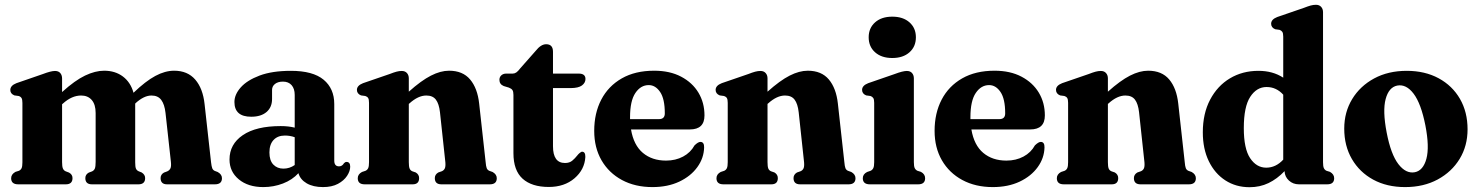

<svg xmlns="http://www.w3.org/2000/svg" viewBox="-20 -769 6168 801"><path d="M239 -441.5V-385Q292.5 -433.5 335 -453.8Q377.5 -474 414.5 -474Q460.5 -474 492.8 -449.8Q525 -425.5 537 -382Q587.5 -430.5 628 -452.2Q668.5 -474 706.5 -474Q762.5 -474 794.5 -437Q826.5 -400 833.5 -334.5L860.5 -92Q862.5 -74.5 865.5 -67Q868.5 -59.5 876 -56L888 -51.5Q906 -41.5 906 -25.5Q906 0 876.5 0H677Q650 0 650 -26Q650 -41 664 -49L677.5 -54Q686.5 -58 690.8 -66.2Q695 -74.5 693 -93.5L670.5 -298Q666.5 -333.5 652.8 -352Q639 -370.5 612 -370.5Q580.5 -370.5 545.5 -338.5L544 -336.5Q544 -333 544 -329V-92Q544 -73 547.2 -65.5Q550.5 -58 558.5 -54.5L571 -49.5Q585.5 -40.5 585.5 -26Q585.5 0 557.5 0H363.5Q336 0 336 -26Q336 -41 350.5 -49L364 -54Q372.5 -58 375.8 -66.2Q379 -74.5 379 -94V-297.5Q379 -333 362.8 -351.8Q346.5 -370.5 318.5 -370.5Q279.5 -370.5 242.5 -337L239 -334V-92.5Q239 -74 242.5 -66Q246 -58 253.5 -54.5L268 -49Q282.5 -41 282.5 -26Q282.5 0 254.5 0H56Q26.5 0 26.5 -25.5Q26.5 -42 44.5 -52L59 -56.5Q66.5 -60 70 -67.2Q73.5 -74.5 73.5 -92V-339.5Q73.5 -354 69.8 -360Q66 -366 58 -368.5L40 -371Q23 -378 23 -393.5Q23 -412 48.5 -422L158.5 -460Q192.5 -473 209.5 -473Q224 -473 231.5 -464.2Q239 -455.5 239 -441.5Z M937.5 -103.5Q937.5 -167.5 993 -205.2Q1048.5 -243 1151 -243Q1184 -243 1209.5 -236.5V-373Q1209.5 -399 1196.5 -413.8Q1183.5 -428.5 1160.5 -428.5Q1139.5 -428.5 1127.2 -418.8Q1115 -409 1115 -394V-356Q1115 -321.5 1092 -301.8Q1069 -282 1028 -282Q958 -282 958 -343.5Q958 -374.5 984.2 -404.2Q1010.5 -434 1063 -453.8Q1115.5 -473.5 1193.5 -473.5Q1285.5 -473.5 1330 -436.5Q1374.5 -399.5 1374.5 -335V-99Q1374.5 -75 1394.5 -75Q1407.5 -75 1415 -88Q1420 -93.5 1425.5 -93.5Q1441 -93.5 1441 -73.5Q1441 -55.5 1428 -35.5Q1415 -15.5 1389.8 -2Q1364.5 11.5 1327.5 11.5Q1286.5 11.5 1259.5 -4.2Q1232.5 -20 1225 -46.5Q1199.5 -18.5 1160.5 -3.5Q1121.5 11.5 1078.5 11.5Q1015 11.5 976.2 -20.8Q937.5 -53 937.5 -103.5ZM1104 -133Q1104 -99.5 1120.2 -82.5Q1136.5 -65.5 1162.5 -65.5Q1188 -65.5 1209.5 -80.5V-196.5Q1190.5 -203.5 1168.5 -203.5Q1138.5 -203.5 1121.2 -185Q1104 -166.5 1104 -133Z M1685.5 -442V-386.5Q1737.5 -433 1777.8 -453.5Q1818 -474 1853.5 -474Q1910.5 -474 1941.2 -437.5Q1972 -401 1979 -337L2006 -93Q2007.5 -75 2010.5 -67.5Q2013.5 -60 2021 -56.5L2035 -51.5Q2052.5 -41.5 2052.5 -25.5Q2052.5 0 2023.5 0H1821.5Q1794 0 1794 -26Q1794 -41 1808.5 -49.5L1823 -54.5Q1831.5 -58 1835.5 -66Q1839.5 -74 1838 -92L1815.5 -301Q1811.5 -336 1798.5 -353.2Q1785.5 -370.5 1758.5 -370.5Q1724.5 -370.5 1688 -337.5L1685.5 -335.5V-92.5Q1685.5 -74 1688.8 -66Q1692 -58 1700 -54.5L1714.5 -49.5Q1728.5 -41 1728.5 -26Q1728.5 0 1701.5 0H1501.5Q1472.5 0 1472.5 -25.5Q1472.5 -42 1490 -51.5L1505 -56.5Q1512.5 -60 1516 -67.5Q1519.5 -75 1519.5 -92.5V-340Q1519.5 -354.5 1515.8 -360.2Q1512 -366 1504 -368.5L1486 -371Q1469 -378 1469 -394Q1469 -412 1494.5 -422L1605 -460Q1623 -467 1634.2 -470Q1645.5 -473 1656 -473Q1670 -473 1677.8 -464.2Q1685.5 -455.5 1685.5 -442Z M2103 -403.5 2081.5 -410Q2063.5 -417.5 2063.5 -436Q2063.5 -447.5 2071.5 -454.8Q2079.5 -462 2092 -462H2119Q2127 -462 2134 -466.8Q2141 -471.5 2150.5 -484L2214.5 -556.5Q2236.5 -584.5 2258.5 -584.5Q2287 -584.5 2287 -553V-462H2394.5Q2422.5 -462 2422.5 -439.5Q2422.5 -423.5 2407.8 -412.5Q2393 -401.5 2360 -401.5H2287V-159Q2287 -89 2337 -89Q2356 -89 2367.5 -98.8Q2379 -108.5 2387.8 -119.8Q2396.5 -131 2406.5 -136Q2422.5 -137.5 2422 -114Q2419 -61.5 2376.8 -25.2Q2334.5 11 2269.5 11Q2198.5 11 2160.2 -23.5Q2122 -58 2122 -130V-373Q2122 -387 2117.8 -393.2Q2113.5 -399.5 2103 -403.5Z M2919 -287.5Q2919 -229 2858 -229H2612.5Q2623.5 -163.5 2662 -131.2Q2700.5 -99 2758.5 -99Q2798.5 -99 2829.8 -115.8Q2861 -132.5 2877.5 -162.5Q2893 -177.5 2902.5 -177Q2918 -176.5 2917.5 -154Q2916.5 -109.5 2889.2 -71.8Q2862 -34 2813.8 -11.2Q2765.5 11.5 2702 11.5Q2629.5 11.5 2574.8 -18Q2520 -47.5 2489.5 -100.2Q2459 -153 2459 -223Q2459 -297 2488.5 -353.5Q2518 -410 2574 -442Q2630 -474 2709 -474Q2774.5 -474 2821.5 -449.2Q2868.5 -424.5 2893.8 -382.5Q2919 -340.5 2919 -287.5ZM2608.5 -280Q2608.5 -275.5 2608.5 -272H2729Q2753.5 -272 2753.5 -296Q2753.5 -356.5 2734 -385.2Q2714.5 -414 2686.5 -414Q2653 -414 2630.8 -381.2Q2608.5 -348.5 2608.5 -280Z M3182 -442V-386.5Q3234 -433 3274.2 -453.5Q3314.5 -474 3350 -474Q3407 -474 3437.8 -437.5Q3468.5 -401 3475.5 -337L3502.5 -93Q3504 -75 3507 -67.5Q3510 -60 3517.5 -56.5L3531.5 -51.5Q3549 -41.5 3549 -25.5Q3549 0 3520 0H3318Q3290.5 0 3290.5 -26Q3290.5 -41 3305 -49.5L3319.5 -54.5Q3328 -58 3332 -66Q3336 -74 3334.5 -92L3312 -301Q3308 -336 3295 -353.2Q3282 -370.5 3255 -370.5Q3221 -370.5 3184.5 -337.5L3182 -335.5V-92.5Q3182 -74 3185.2 -66Q3188.5 -58 3196.5 -54.5L3211 -49.5Q3225 -41 3225 -26Q3225 0 3198 0H2998Q2969 0 2969 -25.5Q2969 -42 2986.5 -51.5L3001.5 -56.5Q3009 -60 3012.5 -67.5Q3016 -75 3016 -92.5V-340Q3016 -354.5 3012.2 -360.2Q3008.5 -366 3000.5 -368.5L2982.5 -371Q2965.5 -378 2965.5 -394Q2965.5 -412 2991 -422L3101.5 -460Q3119.5 -467 3130.8 -470Q3142 -473 3152.5 -473Q3166.5 -473 3174.2 -464.2Q3182 -455.5 3182 -442Z M3702.5 -527Q3657.5 -527 3630.8 -550.8Q3604 -574.5 3604 -613.5Q3604 -652 3630.8 -675.8Q3657.5 -699.5 3702.5 -699.5Q3747.5 -699.5 3774.2 -675.8Q3801 -652 3801 -613.5Q3801 -574.5 3774.2 -550.8Q3747.5 -527 3702.5 -527ZM3792.5 -442V-92.5Q3792.5 -75 3796.2 -67.5Q3800 -60 3807.5 -56.5L3822 -52Q3839.5 -42.5 3839.5 -25.5Q3839.5 0 3810.5 0H3609Q3579.5 0 3579.5 -25.5Q3579.5 -42.5 3597.5 -51.5L3612 -56.5Q3619.5 -60 3623.2 -67.5Q3627 -75 3627 -92.5V-340Q3627 -354.5 3623 -360.2Q3619 -366 3611.5 -368.5L3593.5 -371Q3576.5 -378 3576.5 -394Q3576.5 -412 3602 -422L3712 -460Q3746.5 -473 3763 -473Q3777.5 -473 3785 -464.2Q3792.5 -455.5 3792.5 -442Z M4339 -287.5Q4339 -229 4278 -229H4032.5Q4043.5 -163.5 4082 -131.2Q4120.5 -99 4178.5 -99Q4218.5 -99 4249.8 -115.8Q4281 -132.5 4297.5 -162.5Q4313 -177.5 4322.5 -177Q4338 -176.5 4337.5 -154Q4336.5 -109.5 4309.2 -71.8Q4282 -34 4233.8 -11.2Q4185.5 11.5 4122 11.5Q4049.5 11.5 3994.8 -18Q3940 -47.5 3909.5 -100.2Q3879 -153 3879 -223Q3879 -297 3908.5 -353.5Q3938 -410 3994 -442Q4050 -474 4129 -474Q4194.5 -474 4241.5 -449.2Q4288.5 -424.5 4313.8 -382.5Q4339 -340.5 4339 -287.5ZM4028.5 -280Q4028.5 -275.5 4028.5 -272H4149Q4173.5 -272 4173.5 -296Q4173.5 -356.5 4154 -385.2Q4134.5 -414 4106.5 -414Q4073 -414 4050.8 -381.2Q4028.5 -348.5 4028.5 -280Z M4602 -442V-386.5Q4654 -433 4694.2 -453.5Q4734.5 -474 4770 -474Q4827 -474 4857.8 -437.5Q4888.5 -401 4895.5 -337L4922.5 -93Q4924 -75 4927 -67.5Q4930 -60 4937.5 -56.5L4951.5 -51.5Q4969 -41.5 4969 -25.5Q4969 0 4940 0H4738Q4710.5 0 4710.5 -26Q4710.5 -41 4725 -49.5L4739.5 -54.5Q4748 -58 4752 -66Q4756 -74 4754.5 -92L4732 -301Q4728 -336 4715 -353.2Q4702 -370.5 4675 -370.5Q4641 -370.5 4604.5 -337.5L4602 -335.5V-92.5Q4602 -74 4605.2 -66Q4608.5 -58 4616.5 -54.5L4631 -49.5Q4645 -41 4645 -26Q4645 0 4618 0H4418Q4389 0 4389 -25.5Q4389 -42 4406.5 -51.5L4421.5 -56.5Q4429 -60 4432.5 -67.5Q4436 -75 4436 -92.5V-340Q4436 -354.5 4432.2 -360.2Q4428.5 -366 4420.5 -368.5L4402.5 -371Q4385.5 -378 4385.5 -394Q4385.5 -412 4411 -422L4521.5 -460Q4539.5 -467 4550.8 -470Q4562 -473 4572.5 -473Q4586.5 -473 4594.2 -464.2Q4602 -455.5 4602 -442Z M4998 -217Q4998 -295.5 5028.5 -353.2Q5059 -411 5111.2 -442.2Q5163.5 -473.5 5230 -473.5Q5290 -473.5 5333.5 -445V-616Q5333.5 -630.5 5329.5 -636.2Q5325.5 -642 5318 -644.5L5300 -647Q5283 -654 5283 -670Q5283 -688 5308.5 -698L5419 -736Q5437 -743 5448 -746Q5459 -749 5470 -749Q5484 -749 5491.8 -740.2Q5499.5 -731.5 5499.5 -718V-92.5Q5499.5 -75 5503 -67.5Q5506.5 -60 5514 -56.5L5528.5 -52Q5546 -42 5546 -25.5Q5546 0 5517 0H5399Q5374.5 0 5357.2 -15.8Q5340 -31.5 5339 -55Q5308 -22.5 5272 -5.2Q5236 12 5193 12Q5136 12 5092 -16.5Q5048 -45 5023 -96.5Q4998 -148 4998 -217ZM5169 -234.5Q5169 -148.5 5195.5 -109Q5222 -69.5 5262.5 -69.5Q5302.5 -69.5 5333.5 -103V-374Q5304.5 -406 5264 -406Q5222.5 -406 5195.8 -365Q5169 -324 5169 -234.5Z M5848.5 -473.5Q5924.5 -473.5 5981.8 -442.5Q6039 -411.5 6070.8 -356.5Q6102.5 -301.5 6102.5 -229.5Q6102.5 -160.5 6069.5 -106.2Q6036.5 -52 5977.8 -20.2Q5919 11.5 5842 11.5Q5766 11.5 5709 -19.5Q5652 -50.5 5620 -105.5Q5588 -160.5 5588 -232.5Q5588 -301 5621 -355.5Q5654 -410 5712.8 -441.8Q5771.5 -473.5 5848.5 -473.5ZM5882.5 -50.5Q5917.5 -57.5 5930.8 -106.8Q5944 -156 5926.5 -246Q5908.5 -337 5877.5 -378Q5846.5 -419 5809 -412Q5774 -405 5760.8 -356Q5747.5 -307 5765 -216Q5782.5 -125 5814 -84.2Q5845.5 -43.5 5882.5 -50.5Z"/></svg>

Font: Fraunces 72pt Soft
Style: Bold
Weight: 700
Version: Version 1.000;[b76b70a41]